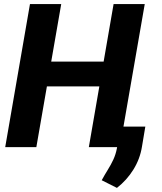

<svg xmlns="http://www.w3.org/2000/svg" viewBox="-20 -731 807 954"><path d="M543 -424.8 521.5 -301.8H163.6L185.1 -424.8ZM284.2 -710.9 160.6 0H5.9L128.9 -710.9ZM699.2 -710.9 575.7 0H421.4L544.4 -710.9ZM702.1 -102.1 685.5 -2.9Q675.8 58.6 642.8 111.6Q609.9 164.6 561 202.6L485.4 164.6Q500 137.7 515.4 113Q530.8 88.4 543 62.3Q555.2 36.1 561 5.4L580.1 -102.1Z"/></svg>

Font: Roboto ExtraBold
Style: Italic
Weight: 800
Designer: Christian Robertson
Foundry: Google
Version: Version 3.009; 2024